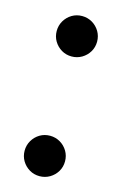

<svg xmlns="http://www.w3.org/2000/svg" viewBox="-91 -576 396 629"><g transform="rotate(15 107.0 -261.5)"><path d="M108.5 -396Q89.5 -396 74 -405.2Q58.5 -414.5 49.2 -430Q40 -445.5 40 -464.5Q40 -483 49.2 -498.8Q58.5 -514.5 74 -523.8Q89.5 -533 108.5 -533Q127 -533 142.8 -523.8Q158.5 -514.5 167.8 -498.8Q177 -483 177 -464.5Q177 -445.5 167.8 -430Q158.5 -414.5 142.8 -405.2Q127 -396 108.5 -396ZM108.5 10Q89.5 10 74 0.8Q58.5 -8.5 49.2 -24Q40 -39.5 40 -58.5Q40 -77 49.2 -92.8Q58.5 -108.5 74 -117.8Q89.5 -127 108.5 -127Q127 -127 142.8 -117.8Q158.5 -108.5 167.8 -92.8Q177 -77 177 -58.5Q177 -39.5 167.8 -24Q158.5 -8.5 142.8 0.8Q127 10 108.5 10Z"/></g></svg>

Font: Bodoni Moda 11pt Medium
Style: Regular
Weight: 500
Designer: Owen Earl
Foundry: indestructible type
Version: Version 2.004